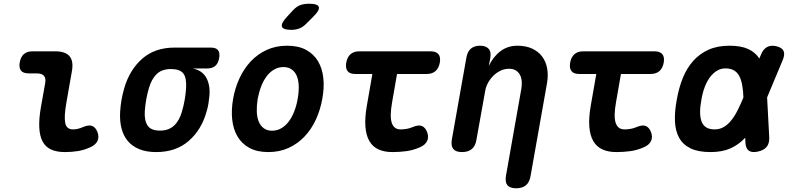

<svg xmlns="http://www.w3.org/2000/svg" viewBox="-20 -805 4240 1029"><path d="M336 -256.2Q322.6 -180.7 329.6 -146.1Q336.6 -111.5 371.3 -111.5Q383.4 -111.5 396.7 -114.5Q410 -117.4 425.6 -124.3Q456.7 -137.7 474.9 -129.6Q493 -121.5 502.1 -97.6Q512.2 -70.6 502.6 -50.1Q493 -29.5 466.7 -17.1Q432.4 -1 398.4 4.5Q364.3 10 327.7 10Q284.3 10 254.4 -3.4Q224.6 -16.7 208.7 -46Q192.8 -75.3 190.5 -121.6Q188.2 -167.8 199.6 -232.9L221.9 -357.6Q227.3 -384.6 216 -398.1Q204.7 -411.6 177.7 -411.6H134.5Q104.7 -411.6 92.7 -426.3Q80.7 -441 85.8 -470.8Q91.2 -500.6 108.1 -515.3Q125 -530 154.8 -530H276Q331 -530 353.1 -503.1Q375.2 -476.3 365.1 -422Z M1013.8 -437.9Q1063.9 -427.4 1085.6 -388.3Q1107.3 -349.2 1102.3 -291Q1100.3 -270 1097 -249Q1093.6 -228 1087.1 -207Q1060.1 -109.5 991.5 -49.8Q922.9 10 817.1 10Q764.2 10 726.2 -5.7Q688.2 -21.4 664.6 -49.6Q641 -77.8 630.9 -118.2Q620.9 -158.6 623.9 -207Q625.9 -238.5 631.3 -270Q636.8 -301.5 646.1 -333Q674.5 -430.8 742.4 -490.4Q810.3 -550 916.1 -550H1108.8Q1137.2 -550 1148.3 -536.3Q1159.4 -522.7 1154.7 -494.3Q1150 -465.9 1133.8 -451.9Q1117.6 -437.9 1089.2 -437.9ZM837.4 -105Q861.5 -105 880.1 -111.9Q898.8 -118.8 912.9 -132Q927.1 -145.1 937.6 -163.9Q948.2 -182.6 955.1 -207Q964.4 -238.5 969.8 -270Q975.3 -301.5 977.3 -333Q980.6 -388.8 962.1 -411.9Q943.7 -435 895.8 -435Q847.9 -435 820.1 -408.4Q792.3 -381.8 778.1 -333Q768.8 -301.5 763.4 -270Q757.9 -238.5 755.9 -207Q753.3 -158.2 771.4 -131.6Q789.5 -105 837.4 -105Z M1418 10Q1357.2 10 1316.2 -12.6Q1275.3 -35.1 1252.5 -74.2Q1229.8 -113.2 1224.4 -165Q1219 -216.8 1229.3 -275.3Q1239.6 -333.8 1263.5 -385.4Q1287.4 -437.1 1323.8 -476Q1360.3 -514.9 1409.2 -537.4Q1458.2 -560 1519 -560Q1580.1 -560 1621.1 -537.4Q1662 -514.9 1684.8 -476.3Q1707.5 -437.8 1712.9 -386.1Q1718.3 -334.5 1707.3 -275.3Q1697 -216.8 1673.3 -165Q1649.6 -113.2 1613 -74.2Q1576.4 -35.1 1527.6 -12.6Q1478.8 10 1418 10ZM1438.2 -104.5Q1465.5 -104.5 1488.2 -118Q1511 -131.4 1528.1 -154.5Q1545.3 -177.5 1557.3 -208.8Q1569.4 -240 1575.3 -275.3Q1581.9 -311.3 1581.1 -342.2Q1580.3 -373.2 1571.4 -395.9Q1562.6 -418.6 1544.5 -432Q1526.4 -445.5 1498.8 -445.5Q1471.2 -445.5 1448.5 -432Q1425.7 -418.6 1408.6 -395.5Q1391.4 -372.5 1379.5 -341.4Q1367.6 -310.3 1361 -275Q1355.4 -239.7 1356.2 -208.6Q1357 -177.5 1366.2 -154.5Q1375.4 -131.4 1393.2 -118Q1410.9 -104.5 1438.2 -104.5ZM1622.4 -679.1Q1604.8 -660.5 1584.9 -652.8Q1564.9 -645 1541.9 -645Q1496.6 -645 1490.8 -662.3Q1485.1 -679.5 1518.9 -716L1549.2 -748.9Q1570.3 -771.3 1590.6 -778.1Q1610.9 -785 1637.7 -785Q1683.6 -785 1688.8 -767.4Q1694 -749.9 1658.9 -715.5Z M2287.1 -530Q2316.9 -530 2329.6 -514.7Q2342.3 -499.4 2337.2 -469.6Q2331.8 -439.8 2314.1 -424.1Q2296.3 -408.5 2266.5 -408.5H1883.9Q1854.8 -408.5 1842.8 -423.8Q1830.8 -439.1 1835.5 -468.2Q1840.6 -498.7 1858.3 -514.3Q1876.1 -530 1906.6 -530ZM2192.4 -124.3Q2223.8 -137.4 2241.7 -129.5Q2259.5 -121.5 2268.9 -97.6Q2279 -70.6 2269.4 -49.9Q2259.8 -29.2 2233.5 -17.1Q2197 -0.4 2159.9 4.8Q2122.9 10 2083 10Q2039.3 10 2008.1 -4.4Q1976.9 -18.8 1959.3 -49.5Q1941.8 -80.2 1938.3 -127.5Q1934.9 -174.8 1946.3 -239.9L1997 -530H2129L2081.3 -256.2Q2067.9 -180.7 2079.8 -146.1Q2091.6 -111.5 2126.6 -111.5Q2142.4 -111.5 2158.8 -114.2Q2175.1 -116.8 2192.4 -124.3Z M2533.4 -56Q2528 -22.5 2508.7 -6.3Q2489.4 10 2455.9 10Q2423.4 10 2409.7 -6.3Q2396 -22.5 2401.4 -56L2479.4 -495.4Q2484.8 -528.2 2503.4 -544.1Q2522 -560 2552.7 -560Q2583.1 -560 2598.2 -544.1Q2613.3 -528.2 2607.9 -495.4L2599.7 -451.8Q2624.8 -503.3 2663.5 -531.6Q2702.1 -560 2752.9 -560Q2798.2 -560 2831.5 -544.7Q2864.7 -529.5 2885.1 -502.7Q2905.4 -476 2912.2 -439.2Q2919 -402.5 2911.7 -359.5L2823.5 138Q2818.1 171.5 2798.8 187.8Q2779.5 204 2746 204Q2712.8 204 2699.4 187.8Q2686.1 171.5 2691.5 138L2774.3 -330.7Q2777.6 -350.4 2776.1 -369.3Q2774.7 -388.3 2767 -403.1Q2759.3 -418 2745 -427.2Q2730.7 -436.5 2708.2 -436.5Q2684 -436.5 2662.4 -426.1Q2640.7 -415.7 2623.5 -398.5Q2606.3 -381.3 2594.8 -359.6Q2583.2 -337.9 2579.9 -315.3Z M3487.1 -530Q3516.9 -530 3529.6 -514.7Q3542.3 -499.4 3537.2 -469.6Q3531.8 -439.8 3514.1 -424.1Q3496.3 -408.5 3466.5 -408.5H3083.9Q3054.8 -408.5 3042.8 -423.8Q3030.8 -439.1 3035.5 -468.2Q3040.6 -498.7 3058.3 -514.3Q3076.1 -530 3106.6 -530ZM3392.4 -124.3Q3423.8 -137.4 3441.7 -129.5Q3459.5 -121.5 3468.9 -97.6Q3479 -70.6 3469.4 -49.9Q3459.8 -29.2 3433.5 -17.1Q3397 -0.4 3359.9 4.8Q3322.9 10 3283 10Q3239.3 10 3208.1 -4.4Q3176.9 -18.8 3159.3 -49.5Q3141.8 -80.2 3138.3 -127.5Q3134.9 -174.8 3146.3 -239.9L3197 -530H3329L3281.3 -256.2Q3267.9 -180.7 3279.8 -146.1Q3291.6 -111.5 3326.6 -111.5Q3342.4 -111.5 3358.8 -114.2Q3375.1 -116.8 3392.4 -124.3Z M4102.7 -67.7Q4103.7 -36.3 4089 -18.1Q4074.3 0.2 4042.2 7.3Q4009.8 14.4 3993.2 2.5Q3976.7 -9.3 3975 -40.7L3964.6 -277.3Q3963.3 -317.3 3958 -347.4Q3952.7 -377.6 3941.7 -397.9Q3930.8 -418.2 3912.7 -428.3Q3894.6 -438.5 3867.4 -438.5Q3844.1 -438.5 3823.5 -426.5Q3802.9 -414.5 3786.2 -392.7Q3769.5 -371 3757.4 -339.7Q3745.3 -308.5 3739 -270H3607Q3618 -334 3639.4 -387Q3660.8 -440 3695.1 -478.5Q3729.4 -517 3777.2 -538.5Q3825.1 -560 3889 -560Q3950.8 -560 3989.1 -542.6Q4027.4 -525.1 4048.7 -492.7Q4070 -460.2 4078.4 -413.8Q4086.8 -367.3 4089.8 -309.3ZM4057.1 -509.3Q4069.2 -540.7 4090.1 -552.5Q4111.1 -564.4 4140.5 -557.3Q4170.9 -550.2 4179.4 -531.9Q4187.8 -513.7 4174.6 -482.3L4080.4 -257Q4056.4 -199 4031 -150Q4005.6 -101 3972.5 -65.5Q3939.4 -30 3895.1 -10Q3850.8 10 3788 10Q3721.6 10 3680.7 -10Q3639.9 -30 3619.8 -66.5Q3599.7 -103 3597.3 -154.5Q3595 -206 3607 -270H3739Q3731.7 -232.2 3732.1 -202.6Q3732.4 -173 3740.4 -152.8Q3748.3 -132.5 3765.5 -122Q3782.6 -111.5 3809.6 -111.5Q3836.8 -111.5 3858.9 -124.2Q3880.9 -136.9 3899.4 -160.3Q3918 -183.6 3934.4 -216.3Q3950.8 -249 3966.8 -289Z"/></svg>

Font: Maple Mono
Style: Italic
Weight: 400
Italic angle: -10°
Monospace: yes
Designer: subframe7536
Version: Version 7.300